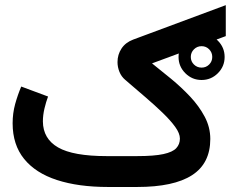

<svg xmlns="http://www.w3.org/2000/svg" viewBox="-20 -745 951 765"><path d="M740.2 -518.1Q740.2 -535.9 752.8 -548.5Q765.4 -561 783.2 -561Q801.1 -561 813.4 -548.5Q825.7 -535.9 825.7 -518Q825.7 -500.2 813.3 -487.9Q801 -475.6 783.2 -475.6Q765.3 -475.6 752.8 -487.9Q740.2 -500.3 740.2 -518.1ZM691.4 -518.1Q691.4 -480.3 718.4 -453.3Q745.4 -426.3 783.2 -426.3Q821 -426.3 848 -453.2Q875 -480.2 875 -518Q875 -555.9 848 -582.9Q821 -609.9 783.2 -609.9Q745.4 -609.9 718.4 -582.9Q691.4 -555.9 691.4 -518.1ZM525.9 -123H405.3Q271.4 -123 211.4 -157.6Q151.4 -192.1 150.9 -261.2Q150.9 -285.9 157.1 -312.5Q163.4 -339 171.5 -360.4L64.6 -400.2Q50.6 -367.3 40.4 -330.5Q30.3 -293.7 30.3 -253.9Q30.3 -168.3 76.1 -111.8Q121.9 -55.4 207.1 -27.7Q292.3 0 410.2 0H526.4Q672.2 0 745 -46.9Q817.9 -93.8 817.9 -191.4Q817.9 -238.2 795.4 -280.4Q772.9 -322.6 737.6 -360.1Q702.2 -397.7 662 -430.8Q621.7 -463.9 585.7 -492.5L879.6 -601.1V-724.5L510.4 -587.2Q480.1 -575.8 464.2 -551.7Q448.2 -527.5 448.2 -497.6Q448.2 -477.7 455.9 -458.7Q463.6 -439.6 479.3 -426.5Q519.5 -391.9 558.2 -358.8Q596.9 -325.7 628.1 -295.5Q659.4 -265.3 678.1 -239.4Q696.8 -213.4 696.8 -192.9Q696.8 -170.4 682.4 -154.8Q668.1 -139.2 631.1 -131.1Q594.1 -123 525.9 -123Z"/></svg>

Font: Vazir Variable Regular
Style: Regular
Weight: 400
Designer: Saber Rastikerdar
Foundry: Saber Rastikerdar
Version: Version 30.1.0